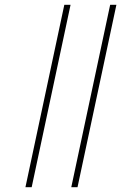

<svg xmlns="http://www.w3.org/2000/svg" viewBox="-20 -780 542 800"><path d="M86 0 248 -760H274L112 0ZM277 0 439 -760H465L303 0Z"/></svg>

Font: Noto Sans Disp Thin
Style: Italic
Weight: 100
Italic angle: -12°
Designer: Monotype Design Team
Foundry: Monotype Imaging Inc.
Version: Version 2.000;GOOG;noto-source:20170915:90ef993387c0